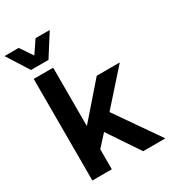

<svg xmlns="http://www.w3.org/2000/svg" viewBox="-239 -1040 1054 1162"><g transform="rotate(-30 288.0 -459.0)"><path d="M60 0V-710H196V-302L400 -536H561L357 -307L570 0H415L268 -219L196 -140V0ZM-24 -918H75L134 -831L193 -918H292L195 -765H73Z"/></g></svg>

Font: Geist Mono
Style: Bold
Weight: 700
Monospace: yes
Designer: Basement.studio, Andrés Briganti, Mateo Zaragoza
Foundry: Basement.studio, Vercel, Andrés Briganti, Guido Ferreyra, Mateo Zaragoza
Version: Version 1.500; ttfautohint (v1.8.4.7-5d5b)